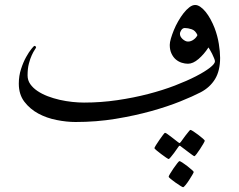

<svg xmlns="http://www.w3.org/2000/svg" viewBox="-20 -493 972 782"><path d="M876.5 -257.3Q876.5 -205.1 856 -171.1Q835.4 -137.2 797.4 -117.2Q766.6 -101.1 714.6 -80.1Q662.6 -59.1 595.9 -40.5Q529.3 -22 450.9 -9Q372.6 3.9 287.6 3.9Q251.5 3.9 210.7 -4.2Q169.9 -12.2 136 -30.5Q102.1 -48.8 79.3 -78.6Q56.6 -108.4 56.6 -152.3Q56.6 -184.1 65.7 -211.9Q74.7 -239.7 86.4 -260.7Q98.1 -281.7 108.2 -293.9Q118.2 -306.2 120.1 -306.2Q122.1 -306.2 124.5 -304.4Q127 -302.7 127 -300.8Q127 -298.3 121.6 -290.5Q116.2 -282.7 109.6 -268.6Q103 -254.4 97.7 -234.1Q92.3 -213.9 92.3 -186Q92.3 -166 103.3 -150.4Q114.3 -134.8 132.3 -122.6Q150.4 -110.4 173.8 -101.3Q197.3 -92.3 223.1 -86.4Q249 -80.6 274.4 -77.9Q299.8 -75.2 322.3 -75.2Q391.1 -75.2 457.5 -85Q523.9 -94.7 583.3 -110.1Q642.6 -125.5 692.1 -144.5Q741.7 -163.6 778.1 -182.4Q814.5 -201.2 835 -217.3Q855.5 -233.4 855.5 -243.2Q855.5 -247.6 851.8 -256.3Q848.1 -265.1 844 -273.7Q839.8 -282.2 835.2 -289.8Q830.6 -297.4 829.1 -299.8Q811 -272 788.6 -252.7Q766.1 -233.4 745.6 -233.4Q733.4 -233.4 720.2 -237.5Q707 -241.7 696.3 -250.7Q685.5 -259.8 678.5 -274.7Q671.4 -289.6 671.4 -310.1Q671.4 -320.3 676 -336.2Q680.7 -352.1 688 -370.1Q695.3 -388.2 705.8 -406.5Q716.3 -424.8 727.5 -439.2Q738.8 -453.6 751 -463.1Q763.2 -472.7 774.9 -472.7Q785.2 -472.7 796.1 -465.1Q807.1 -457.5 817.6 -444.6Q828.1 -431.6 837.4 -414.6Q846.7 -397.5 854 -378.9Q866.2 -346.7 871.3 -314.2Q876.5 -281.7 876.5 -257.3ZM784.2 -350.1Q775.9 -368.7 760.7 -373.8Q745.6 -378.9 732.9 -378.9Q724.1 -378.9 718.5 -370.6Q712.9 -362.3 712.9 -355Q712.9 -349.1 715.8 -343.8Q718.8 -338.4 723.6 -334Q728.5 -329.6 734.1 -326.7Q739.7 -323.7 745.6 -323.7Q757.8 -323.7 768.8 -331.8Q779.8 -339.8 784.2 -350.1ZM814 80.1Q814 82.5 808.1 92.5Q802.2 102.5 794.9 113.8Q787.6 125 780.8 134Q773.9 143.1 771.5 143.1Q770 143.1 761.5 137Q752.9 130.9 742.7 123Q731 114.7 716.3 103Q713.9 100.6 711.4 100.6Q709.5 100.6 707 104.5Q696.8 118.7 689 129.9Q681.6 139.6 675.3 147.2Q668.9 154.8 667 154.8Q665.5 154.8 656.2 148.7Q647 142.6 636.5 134.5Q626 126.5 617.4 119.4Q608.9 112.3 608.9 110.4Q608.9 108.4 615.2 98.1Q621.6 87.9 629.2 76.9Q636.7 65.9 643.6 56.9Q650.4 47.9 651.9 47.9Q655.3 47.9 663.3 54Q671.4 60.1 681.2 67.4L705.6 86.4Q710 89.8 710.9 89.8Q712.4 89.8 716.3 85.4L734.4 60.5Q741.7 51.8 747.6 43.9Q753.4 36.1 755.9 36.1Q758.3 36.1 767.8 42.2Q777.3 48.3 787.6 56.2Q797.9 64 805.9 71Q814 78.1 814 80.1ZM725.6 269.5Q723.6 269.5 714.4 263.7Q705.1 257.8 694.6 250.5Q684.1 243.2 675.5 236.1Q667 229 667 226.6Q667 224.1 673.1 213.9Q679.2 203.6 687 192.4Q694.8 181.2 701.9 172.1Q709 163.1 710.9 163.1Q713.4 163.1 722.9 169.2Q732.4 175.3 742.7 183.3Q752.9 191.4 761 198.5Q769 205.6 769 207.5Q769 209.5 763.2 219.5Q757.3 229.5 750.2 240.5Q743.2 251.5 735.8 260.5Q728.5 269.5 725.6 269.5Z"/></svg>

Font: Accordance
Style: Regular
Weight: 400
Version: Version 1.1 (build May 11, 2018) Miklal Software Solutions, 